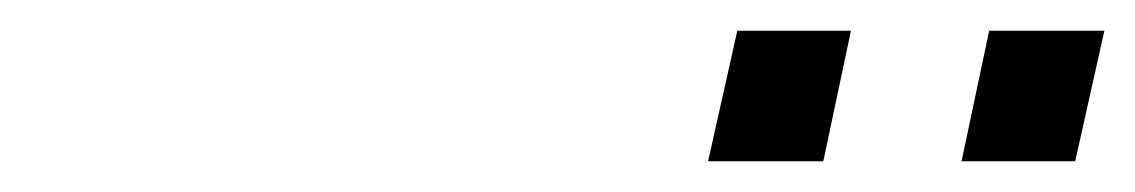

<svg xmlns="http://www.w3.org/2000/svg" viewBox="-20 -760 739 125"><path d="M624 -740H699L680 -655H606ZM460 -740H534L516 -655H441Z"/></svg>

Font: Azeret Mono Light
Style: Italic
Weight: 300
Italic angle: -12°
Designer: Martin Vácha
Foundry: Displaay
Version: Version 1.000; Glyphs 3.0.3, build 3074